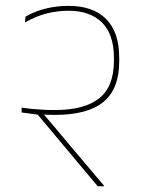

<svg xmlns="http://www.w3.org/2000/svg" viewBox="-20 -650 504 670"><path d="M55.5 -257.5 111.5 -250 321 0H342.5V-2.5L227.5 -138.5Q207 -162.5 190.8 -182.2Q174.5 -202 159 -220.2Q143.5 -238.5 126 -258.5L109 -264L55.5 -274.5ZM55.5 -274.5 107.5 -253Q124.5 -250.5 137.8 -249.8Q151 -249 171 -249Q285.5 -249 340.8 -294.2Q396 -339.5 396 -435.5V-448.5Q396 -537.5 350.5 -583.5Q305 -629.5 219.5 -629.5Q178 -629.5 140 -620.2Q102 -611 69 -592L67 -571.5Q105 -593.5 142.5 -603Q180 -612.5 219.5 -612.5Q294.5 -612.5 336 -571.2Q377.5 -530 377.5 -448.5V-438Q377.5 -347.5 326 -306.8Q274.5 -266 171 -266Q149.5 -266 130.5 -267Q111.5 -268 93.2 -269.8Q75 -271.5 55.5 -274.5Z"/></svg>

Font: Anek Devanagari Thin
Style: Regular
Weight: 250
Designer: Kailash Malviya (Devanagari) & Yesha Goshar (Latin)
Foundry: Ek Type
Version: Version 1.003